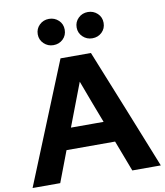

<svg xmlns="http://www.w3.org/2000/svg" viewBox="-103 -1014 939 1094"><g transform="rotate(-10 367.0 -466.5)"><path d="M-4 0Q68 -176 138.5 -350Q209 -524 281 -700H457Q528 -524 598 -350Q668 -176 738 0H573Q556 -45 539 -89.5Q522 -134 505 -179H224Q207 -134 190 -89.5Q173 -45 156 0ZM271 -301H460Q436 -364 412.5 -425.5Q389 -487 366 -550Q342 -487 318.5 -425.5Q295 -364 271 -301ZM255 -781Q223 -781 200 -803Q177 -825 177 -857Q177 -889 199.5 -911Q222 -933 255 -933Q287 -933 310 -911.5Q333 -890 333 -857Q333 -824 310.5 -802.5Q288 -781 255 -781ZM480 -781Q448 -781 425 -803Q402 -825 402 -857Q402 -889 424.5 -911Q447 -933 480 -933Q512 -933 535 -911.5Q558 -890 558 -857Q558 -824 535.5 -802.5Q513 -781 480 -781Z"/></g></svg>

Font: Rosa Sans
Style: Bold
Weight: 700
Designer: Pentagram / MCKL
Foundry: Pentagram / MCKL
Version: Version 1.005;September 16, 2019;FontCreator 11.5.0.2425 64-